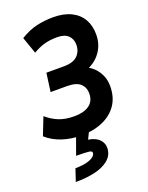

<svg xmlns="http://www.w3.org/2000/svg" viewBox="-175 -799 884 1144"><g transform="rotate(-20 267.0 -226.5)"><path d="M227 9Q164 9 107.5 -9.5Q51 -28 10 -65L54 -177Q88 -147 129 -130Q170 -113 230 -113Q288 -113 322.5 -137.5Q357 -162 357 -212Q357 -249 331.5 -273Q306 -297 246 -297H143L159 -414H271Q329 -414 356.5 -441Q384 -468 384 -511Q384 -546 361 -568.5Q338 -591 291 -591Q245 -591 209.5 -581Q174 -571 137 -549L100 -655Q154 -688 204.5 -699.5Q255 -711 309 -711Q376 -711 422.5 -688Q469 -665 492.5 -624Q516 -583 516 -527Q516 -469 486.5 -423.5Q457 -378 407 -355Q429 -343 447.5 -322Q466 -301 477.5 -273Q489 -245 489 -210Q489 -139 455.5 -90.5Q422 -42 362.5 -16.5Q303 9 227 9ZM101 258 127 180Q183 180 218 166.5Q253 153 256 131Q259 118 237 115Q215 112 156 112L208 -32L281 -5L256 46Q302 52 326.5 78.5Q351 105 346 143Q341 182 307.5 208Q274 234 221 246Q168 258 101 258Z"/></g></svg>

Font: Finlandica SemiBold
Style: Italic
Weight: 600
Italic angle: -8°
Designer: Niklas Ekholm, Juho Hiilivirta, Jaakko Suomalainen
Foundry: Helsinki Type Studio
Version: Version 1.063